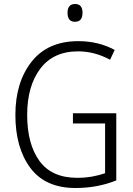

<svg xmlns="http://www.w3.org/2000/svg" viewBox="-20 -931 668 961"><path d="M345 -364V-313H506V-64Q478 -54 442.5 -47.5Q407 -41 366 -41Q239 -41 177.5 -125.5Q116 -210 116 -356Q116 -500 181.5 -587Q247 -674 371 -674Q453 -674 531 -632L554 -681Q473 -725 372 -725Q219 -725 138 -622Q57 -519 57 -356Q57 -191 132 -90.5Q207 10 358 10Q468 10 562 -28V-364ZM356 -911Q318 -911 318 -867Q318 -822 355 -822Q393 -822 393 -867Q393 -911 356 -911Z"/></svg>

Font: Noto Sans UI SemiCondensed Light
Style: Regular
Weight: 300
Width: 4
Designer: Monotype Design Team
Foundry: Monotype Imaging Inc.
Version: Version 1.901